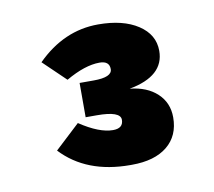

<svg xmlns="http://www.w3.org/2000/svg" viewBox="-49 -700 492 441"><g transform="rotate(-10 197.0 -479.5)"><path d="M140 -520H173Q216 -520 216 -539Q216 -558 193 -558Q159 -558 114 -532L62 -582Q125 -645 205 -645Q263 -645 298 -622Q333 -599 333 -561Q333 -502 251 -487Q291 -483 314.5 -461Q338 -439 338 -405Q338 -362 308.5 -338Q279 -314 226 -314H222Q120 -314 62 -376Q102 -413 120 -430Q165 -400 197 -400Q221 -400 221 -420Q221 -440 166 -440H140Z"/></g></svg>

Font: Tajawal Black
Style: Regular
Weight: 900
Designer: Boutros Fonts
Foundry: Created by Boutros International 2017
Version: Version 1.700